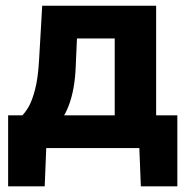

<svg xmlns="http://www.w3.org/2000/svg" viewBox="-20 -519 656 673"><path d="M382.1 -23.5Q382.1 -54.2 382.1 -82.4Q382.1 -110.7 382.1 -142.7Q382.1 -174.8 382.1 -216.1V-266.1Q382.1 -311.3 382.1 -346.2Q382.1 -381 382.1 -411.8Q382.1 -442.6 382.1 -475.4L441.9 -384.1H188.8L253.7 -475.4Q252.5 -444.3 251.1 -413.9Q249.6 -383.5 248.3 -351.7Q247.1 -319.8 245.4 -284.1Q243.8 -244.9 237.7 -210.9Q231.6 -176.9 220.8 -148.7Q210 -120.4 194 -97.4L54.6 -111.3Q66.7 -121.6 79.8 -143.8Q92.8 -166 103 -205.6Q113.3 -245.2 116.8 -306.7Q120 -361.3 122.7 -407.2Q125.4 -453.1 127.9 -498.9H527.3Q527.3 -463.3 527.3 -428.6Q527.3 -393.9 527.3 -354.7Q527.3 -315.6 527.3 -266.1V-216.1Q527.3 -153.8 527.3 -111.6Q527.3 -69.3 527.3 -23.5ZM8.5 134.2Q8.5 103.9 8.5 73.6Q8.5 43.3 8.5 13.4Q8.5 -17.6 8.5 -50.5Q8.5 -83.4 8.5 -114.8Q51.8 -114.8 95.7 -114.8Q139.6 -114.8 181.2 -114.8H428.9Q470.6 -114.8 514.5 -114.8Q558.5 -114.8 601.6 -114.8Q601.6 -83.4 601.6 -50.5Q601.6 -17.6 601.6 13.4Q601.6 43.3 601.6 73.6Q601.6 103.9 601.6 134.2H473.7L467.7 -17.5L491.1 0H119L142.8 -17.5L136.7 134.2Z"/></svg>

Font: Commissioner Thin
Style: Regular
Weight: 100
Designer: Kostas Bartsokas
Foundry: Kostas Bartsokas
Version: Version 1.001;gftools[0.9.23]